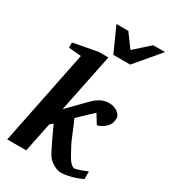

<svg xmlns="http://www.w3.org/2000/svg" viewBox="-226 -1045 1028 1164"><g transform="rotate(30 288.0 -462.5)"><path d="M538.1 -25.9Q525.4 -19.5 507.8 -12.7Q490.2 -5.9 470.7 -0.5Q451.2 4.9 431.2 8.5Q411.1 12.2 394 12.2Q380.4 12.2 366.2 7.3Q352.1 2.4 338.9 -5.4Q325.7 -13.2 314.7 -22.9Q303.7 -32.7 296.9 -43Q288.6 -55.7 277.1 -78.1Q265.6 -100.6 253.4 -126.2Q241.2 -151.9 229.2 -177.7Q217.3 -203.6 208 -224.1L187 -205.1L145 0H12.2L146 -661.1L58.1 -668.9V-705.1L227.1 -736.8H294.9L210.9 -326.2L323.2 -440.9Q354 -473.1 381.3 -486.6Q408.7 -500 438 -500Q456.1 -500 471.7 -494.9Q487.3 -489.7 498.8 -481.2Q510.3 -472.7 516.6 -462.4Q522.9 -452.1 522.9 -441.9Q522.9 -433.1 520.8 -420.4Q518.6 -407.7 510.3 -394.3Q502 -380.9 485.4 -367.9Q468.8 -355 439.9 -345.2L399.9 -410.2Q388.2 -399.9 374.5 -387Q360.8 -374 347.4 -361.1Q334 -348.1 321.5 -336.2Q309.1 -324.2 299.8 -315.9Q306.6 -303.2 314.7 -283.7Q322.8 -264.2 331.8 -241.7Q340.8 -219.2 350.8 -195.8Q360.8 -172.4 372.1 -151.9Q382.8 -132.3 392.6 -114.3Q402.3 -96.2 412.1 -82Q421.9 -67.9 432.6 -59.3Q443.4 -50.8 456.1 -50.8Q457 -50.8 476.3 -56.4Q495.6 -62 538.1 -79.1ZM431.2 -765.6H313L235.8 -937H318.8L388.2 -842.8L493.2 -937H576.2Z"/></g></svg>

Font: Charis SIL APac
Style: Bold Italic
Weight: 700
Italic angle: -11°
Foundry: SIL International
Version: Version 5.000